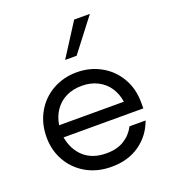

<svg xmlns="http://www.w3.org/2000/svg" viewBox="-135 -831 838 942"><g transform="rotate(-20 283.5 -360.0)"><path d="M35.6 -233.4Q35.6 -307.1 68.4 -364Q101.1 -420.9 157.5 -452.4Q213.9 -483.9 282.7 -483.9Q351.1 -483.9 407.7 -452.6Q464.4 -421.4 497.3 -365Q530.3 -308.6 530.3 -236.3V-205.6H113.8Q125.5 -139.2 169.4 -99.6Q213.4 -60.1 286.1 -60.1Q341.8 -60.1 379.2 -83.5Q416.5 -106.9 436.5 -146H520.5Q494.6 -74.2 434.1 -31.7Q373.5 10.7 287.1 10.7Q213.4 10.7 156.2 -21.7Q99.1 -54.2 67.4 -109.9Q35.6 -165.5 35.6 -233.4ZM451.7 -269Q445.8 -311 423.8 -343.8Q401.9 -376.5 365.7 -394.8Q329.6 -413.1 282.7 -413.1Q236.3 -413.1 200.2 -394.8Q164.1 -376.5 142.1 -343.8Q120.1 -311 113.8 -269ZM360.4 -731H442.4L311 -560.1H251Z"/></g></svg>

Font: Glacial Indifference
Style: Regular
Weight: 400
Designer: Alfredo Marco Pradil
Foundry: Alfredo Marco Pradil
Version: Version 1.312